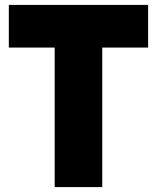

<svg xmlns="http://www.w3.org/2000/svg" viewBox="-20 -763 640 783"><path d="M203 0V-569H16V-743H584V-569H397V0Z"/></svg>

Font: Exo Thin Black
Style: Regular
Weight: 900
Version: Version 2.000